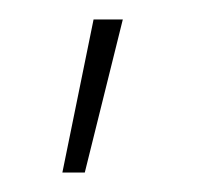

<svg xmlns="http://www.w3.org/2000/svg" viewBox="-20 -55 217 197"><path d="M44 122 76 -35H106L67 122Z"/></svg>

Font: Cairo Play ExtraLight
Style: Regular
Weight: 250
Version: Version 3.119